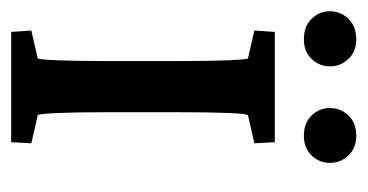

<svg xmlns="http://www.w3.org/2000/svg" viewBox="-176 -468 642 335"><g transform="rotate(90 144.5 -301.0)"><path d="M33.2 0 30.8 -35.2 79.6 -46.4Q81.5 -51.8 82.8 -84Q84 -116.2 84 -165.5V-293.5Q84 -344.2 82.8 -376.5Q81.5 -408.7 79.6 -413.1L30.8 -424.3L33.2 -460H225.6L227.5 -424.3L178.2 -413.1Q175.8 -408.2 174.6 -377Q173.3 -345.7 173.3 -293.5V-165.5Q173.3 -115.2 174.6 -83.7Q175.8 -52.2 178.2 -46.4L227.5 -35.2L225.6 0ZM46.4 -510.7Q23.4 -510.7 10.3 -524.2Q-2.9 -537.6 -2.9 -556.2Q-2.9 -574.7 10.3 -588.4Q23.4 -602.1 46.4 -602.1Q67.4 -602.1 80.3 -588.4Q93.3 -574.7 93.3 -556.2Q93.3 -537.6 80.3 -524.2Q67.4 -510.7 46.4 -510.7ZM214.4 -510.7Q191.9 -510.7 179 -524.2Q166 -537.6 166 -556.2Q166 -574.7 179 -588.4Q191.9 -602.1 214.4 -602.1Q235.8 -602.1 248.8 -588.4Q261.7 -574.7 261.7 -556.2Q261.7 -537.6 248.8 -524.2Q235.8 -510.7 214.4 -510.7Z"/></g></svg>

Font: Lateef Medium
Style: Regular
Weight: 500
Designer: SIL International
Foundry: SIL International
Version: Version 4.200